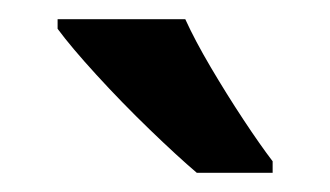

<svg xmlns="http://www.w3.org/2000/svg" viewBox="-20 -837 344 200"><path d="M173 -817Q183 -795 199.5 -767Q216 -739 233.5 -712.5Q251 -686 264 -669V-657H185Q165 -674 136 -702Q107 -730 80.5 -759Q54 -788 40 -807V-817Z"/></svg>

Font: Noto Sans Tamil UI Condensed SemiBold
Style: Regular
Weight: 600
Width: 3
Designer: Jelle Bosma - Monotype Design Team
Foundry: Monotype Imaging Inc.
Version: Version 2.004; ttfautohint (v1.8.4.7-5d5b)